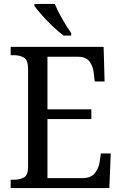

<svg xmlns="http://www.w3.org/2000/svg" viewBox="-20 -951 618 971"><path d="M34 0V-42H49Q80 -42 101 -53.5Q122 -65 122 -108V-601Q122 -648 100.5 -660Q79 -672 49 -672H34V-714H504L509 -539H459L454 -582Q451 -615 433 -639.5Q415 -664 373 -664H220V-398H442V-349H220V-50H395Q439 -50 459 -74.5Q479 -99 484 -132L490 -175H540L533 0ZM302 -771Q277 -789 247 -817.5Q217 -846 191.5 -875Q166 -904 154 -921V-931H257Q271 -897 295 -855Q319 -813 340 -784V-771Z"/></svg>

Font: Noto Serif Myanmar SemiCondensed
Style: Regular
Weight: 400
Width: 4
Designer: Ben Mitchell and the Monotype Design Team
Foundry: Monotype Imaging Inc.
Version: Version 2.106; ttfautohint (v1.8.4.7-5d5b)